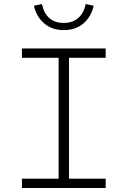

<svg xmlns="http://www.w3.org/2000/svg" viewBox="-20 -943 640 963"><path d="M90 0V-47H274V-653H90V-700H510V-653H326V-47H510V0ZM300 -792Q242 -792 202.5 -825Q163 -858 150 -914L190 -923Q211 -828 300 -828Q343 -828 371.5 -852Q400 -876 410 -923L450 -914Q437 -858 398 -825Q359 -792 300 -792Z"/></svg>

Font: Red Hat Mono VF Light
Style: Regular
Weight: 300
Monospace: yes
Designer: Pentagram, MCKL
Foundry: Pentagram, MCKL
Version: Version 1.023